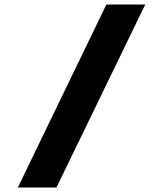

<svg xmlns="http://www.w3.org/2000/svg" viewBox="-20 -830 722 850"><path d="M451 -810H623L230 0H59Z"/></svg>

Font: Neutral Face
Style: Bold
Weight: 700
Designer: Vadym Aksieiev
Version: Version 1.039;Fontself Maker 3.5.7